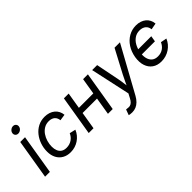

<svg xmlns="http://www.w3.org/2000/svg" viewBox="-9 -1490 2444 2444"><g transform="rotate(-45 1212.5 -268.5)"><path d="M27.8 0 116.7 -535.6H202.6L114.3 0ZM175.3 -628.9Q150.9 -628.9 136.2 -645.8Q121.6 -662.6 125.5 -686.5Q129.4 -710.4 149.7 -727.3Q169.9 -744.1 194.3 -744.1Q219.2 -744.1 233.9 -727.3Q248.5 -710.4 244.6 -686.5Q241.2 -662.6 220.7 -645.8Q200.2 -628.9 175.3 -628.9Z M480.5 11.7Q416 11.7 368.9 -15.6Q321.8 -43 296.4 -92.3Q271 -141.6 271 -208Q271 -271.5 291.3 -331.5Q311.5 -391.6 349.4 -439.7Q387.2 -487.8 440.9 -516.1Q494.6 -544.4 562 -544.4Q603.5 -544.4 638.4 -533Q673.3 -521.5 699.5 -500Q725.6 -478.5 741 -448.7Q756.3 -418.9 759.8 -382.3L674.3 -369.6Q672.4 -391.1 664.3 -408.9Q656.2 -426.8 642.1 -439.7Q627.9 -452.6 607.4 -459.7Q586.9 -466.8 560.1 -466.8Q511.2 -466.8 473.6 -444.1Q436 -421.4 410.2 -383.8Q384.3 -346.2 371.1 -300.5Q357.9 -254.9 357.9 -209Q357.9 -168 371.1 -135.3Q384.3 -102.5 411.9 -84.2Q439.5 -65.9 482.9 -65.9Q511.2 -65.9 535.9 -73.5Q560.5 -81.1 580.8 -95Q601.1 -108.9 616.5 -127.9Q631.8 -147 641.1 -169.4L723.6 -150.4Q709 -113.8 684.3 -84Q659.7 -54.2 627.9 -32.7Q596.2 -11.2 558.8 0.2Q521.5 11.7 480.5 11.7Z M1231.4 -315.4 1217.8 -235.4H918L931.6 -315.4ZM988.3 -535.6 899.9 0H813.5L902.3 -535.6ZM1334.5 -535.6 1245.6 0H1159.7L1248 -535.6Z M1334.5 199.7 1361.8 124.5 1384.3 126Q1407.7 130.4 1427.2 126Q1446.8 121.6 1464.6 104.7Q1482.4 87.9 1499 55.2L1527.8 0.5L1411.1 -535.6H1501L1563.5 -221.2Q1572.8 -175.3 1578.1 -129.4Q1583.5 -83.5 1589.8 -40H1561Q1582 -83.5 1602.5 -129.4Q1623 -175.3 1647.5 -221.2L1814 -535.6H1911.6L1569.3 86.4Q1547.4 126 1520.3 152.8Q1493.2 179.7 1461.2 193.1Q1429.2 206.5 1392.6 206.5Q1374 206.5 1358.6 204.3Q1343.3 202.1 1334.5 199.7Z M2114.7 11.7Q2041.5 11.7 1992.2 -23.2Q1942.9 -58.1 1922.4 -120.6Q1901.9 -183.1 1915 -265.1Q1929.2 -348.6 1970.2 -411.4Q2011.2 -474.1 2072.5 -509.3Q2133.8 -544.4 2207 -544.4Q2248 -544.4 2282.2 -533Q2316.4 -521.5 2341.6 -500.7Q2366.7 -480 2382.1 -450.2Q2397.5 -420.4 2400.4 -383.8L2313.5 -367.7Q2311.5 -389.6 2303 -407.7Q2294.4 -425.8 2279.3 -439Q2264.2 -452.1 2242.9 -459.5Q2221.7 -466.8 2194.3 -466.8Q2142.1 -466.8 2102.3 -439.7Q2062.5 -412.6 2037.4 -366.9Q2012.2 -321.3 2002.9 -265.1Q1993.7 -210 2003.9 -164.8Q2014.2 -119.6 2044.9 -92.8Q2075.7 -65.9 2127.9 -65.9Q2155.8 -65.9 2179.7 -73.2Q2203.6 -80.6 2222.9 -94Q2242.2 -107.4 2256.8 -126.2Q2271.5 -145 2281.2 -167.5L2363.3 -151.9Q2348.1 -114.7 2323 -84.7Q2297.9 -54.7 2265.1 -33Q2232.4 -11.2 2194.3 0.2Q2156.2 11.7 2114.7 11.7ZM1980.5 -229.5 1993.7 -308.1H2248L2234.9 -229.5Z"/></g></svg>

Font: Inter 20pt
Style: Italic
Weight: 400
Italic angle: -9.3988°
Version: Version 4.001;git-66647c0bb